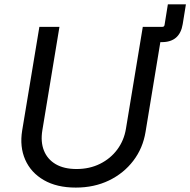

<svg xmlns="http://www.w3.org/2000/svg" viewBox="-20 -851 875 883"><path d="M627 -657.2 638.7 -727.5H726.6Q735.4 -727.5 736.8 -736.3L752 -831.1H835L820.3 -740.2Q813.5 -698.7 789.6 -678Q765.6 -657.2 723.6 -657.2ZM328.6 11.7Q241.2 11.7 181.6 -22.7Q122.1 -57.1 95.9 -116.7Q69.8 -176.3 82 -251L161.1 -727.5H253.4L174.8 -252Q166 -198.7 182.1 -158.4Q198.2 -118.2 236.3 -95.9Q274.4 -73.7 332 -73.7Q392.1 -73.7 440.2 -97.7Q488.3 -121.6 519.3 -163.3Q550.3 -205.1 559.1 -258.3L636.7 -727.5H729L649.4 -244.6Q637.2 -169.4 593 -111.6Q548.8 -53.7 481 -21Q413.1 11.7 328.6 11.7Z"/></svg>

Font: Inter 16pt
Style: Italic
Weight: 400
Italic angle: -9.3988°
Version: Version 4.001;git-66647c0bb